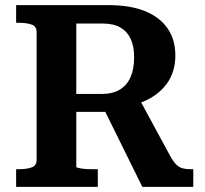

<svg xmlns="http://www.w3.org/2000/svg" viewBox="-20 -730 802 750"><path d="M378 -320 536 0H735V-69H726Q709 -69 695.5 -72Q682 -75 671 -85Q660 -95 649 -113L520 -351ZM278 -79V-638H382Q424 -638 450.5 -622.5Q477 -607 490.5 -578Q504 -549 504 -507Q504 -462 490.5 -430Q477 -398 449 -380.5Q421 -363 377 -363H257V-293H411Q419 -294 425.5 -296.5Q432 -299 439.5 -302.5Q447 -306 454 -310Q521 -320 568 -347Q615 -374 640 -416Q665 -458 665 -513Q665 -576 634 -620Q603 -664 545 -687Q487 -710 404 -710H43V-641H54Q84 -641 103.5 -634Q123 -627 123 -605V-105Q123 -83 103.5 -76Q84 -69 54 -69H43V0H362V-69H347Q334 -69 321.5 -69.5Q309 -70 299.5 -71.5Q290 -73 284 -74.5Q278 -76 278 -79Z"/></svg>

Font: Roboto Serif SemiBold
Style: Regular
Weight: 600
Designer: Greg Gazdowicz
Foundry: Commercial Type
Version: Version 1.008